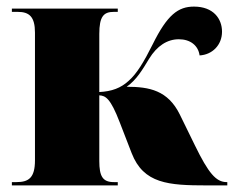

<svg xmlns="http://www.w3.org/2000/svg" viewBox="-20 -562 709 582"><path d="M16 0H337V-10H325C291 -10 281 -28 281 -74V-273C300 -272 315 -264 343 -191L379 -98C415 -5 491 0 607 0H669V-10H667C635 -10 612 -37 571 -121L525 -215C489 -288 433 -299 364 -299C394 -320 412 -351 432 -384C456 -423 487 -443 522 -443C557 -443 581 -424 585 -394C623 -396 653 -425 653 -466C653 -505 627 -542 568 -542C520 -542 487 -517 443 -428C416 -374 395 -339 370 -317C346 -295 319 -285 281 -283V-459C281 -512 294 -526 325 -526H337V-536H16V-526H34C69 -526 86 -511 86 -463V-76C86 -23 67 -10 30 -10H16Z"/></svg>

Font: Noto Serif Display Black
Style: Regular
Weight: 900
Designer: Monotype Design Team
Foundry: Monotype Imaging Inc.
Version: Version 2.009